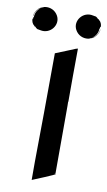

<svg xmlns="http://www.w3.org/2000/svg" viewBox="-151 -846 510 911"><g transform="rotate(10 104.0 -390.5)"><path d="M267 -752C266 -753 266 -754 266 -754L267 -753C267 -764 262 -777 253 -783L251 -786C249 -787 249 -786 248 -786C240 -796 232 -798 232 -797L221 -799C172 -810 133 -759 155 -718C181 -669 256 -677 267 -736V-742C266 -739 265 -727 258 -715C253 -707 248 -702 243 -698L248 -703C247 -702 241 -697 234 -694C251 -704 262 -722 262 -743C264 -742 264 -743 264 -748C264 -753 264 -751 266 -750C265 -753 266 -753 267 -752ZM-59 -750V-744C-58 -747 -57 -759 -50 -771C-45 -779 -40 -784 -35 -788L-40 -783C-39 -784 -33 -789 -26 -792C-43 -782 -54 -764 -54 -743C-56 -744 -56 -743 -56 -738C-56 -733 -56 -735 -58 -736C-57 -733 -58 -733 -59 -734C-58 -733 -58 -732 -58 -732L-59 -733C-59 -722 -54 -709 -45 -703L-43 -700C-41 -699 -41 -700 -40 -700C-32 -690 -24 -688 -24 -689L-13 -687C36 -676 75 -727 53 -768C27 -817 -48 -809 -59 -750ZM-15 -797C-21 -795 -25 -794 -32 -790C-22 -797 -14 -798 -15 -797ZM240 -696C230 -689 222 -688 223 -689C229 -691 233 -692 240 -696ZM178 -28C177 -29 172 -28 170 -27L176 -30V-37C176 -292 177 -369 176 -377C176 -376 177 -375 177 -374V-433C177 -437 177 -551 178 -625V-632C173 -631 172 -630 171 -630H170C162 -626 83 -595 74 -591C74 -479 71 -104 70 -68V20C76 17 185 -26 178 -28Z"/></g></svg>

Font: HIVNotRetro
Style: Regular
Weight: 400
Designer: Feorag
Foundry: Feorag
Version: Version 1.000;PS 001.000;hotconv 1.0.88;makeotf.lib2.5.64775